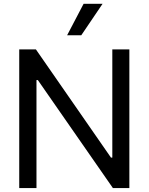

<svg xmlns="http://www.w3.org/2000/svg" viewBox="-20 -959 758 979"><path d="M639.6 0H555.7L172.9 -550.8H166V0H78.1V-707H163.1L545.9 -155.3H552.7V-707H639.6ZM406.2 -939.5H502.9L394.5 -779.3H322.3Z"/></svg>

Font: Pretendard GOV
Style: Regular
Weight: 400
Designer: Base glyphs from Inter by Rasmus Andersson; Hangeul glyphs from Noto Sans CJK(Source Han Sans) by Jang Soo-young and Kan
Foundry: Kil Hyung-jin
Version: Version 1.309